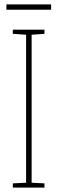

<svg xmlns="http://www.w3.org/2000/svg" viewBox="-20 -899 259 868"><path d="M181 -51H38V-70L98 -73V-742L38 -746V-765H181V-746L123 -742V-73L181 -70ZM211 -879V-855H9V-879Z"/></svg>

Font: Noto Sans Tamil UI ExtraCondensed Thin
Style: Regular
Weight: 100
Width: 2
Designer: Jelle Bosma - Monotype Design Team
Foundry: Monotype Imaging Inc.
Version: Version 2.004; ttfautohint (v1.8.4.7-5d5b)